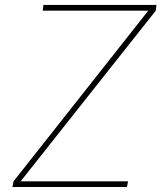

<svg xmlns="http://www.w3.org/2000/svg" viewBox="-20 -747 645 767"><path d="M29.8 0 34.1 -22.7 572.4 -704.5H150.6L153.4 -727.3H605.1L602.3 -704.5L62.5 -22.7H491.5L487.2 0Z"/></svg>

Font: Inter Thin  BETA
Style: Italic
Weight: 100
Italic angle: -9.39999°
Designer: Rasmus Andersson
Foundry: rsms
Version: Version 3.011;git-f93a4a705